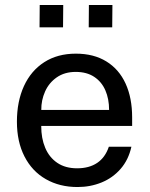

<svg xmlns="http://www.w3.org/2000/svg" viewBox="-20 -743 603 773"><path d="M290.4 -65.4Q338.9 -65.4 371.3 -87.2Q403.6 -108.9 418.2 -152.2H509Q497.4 -99.6 465.6 -63.1Q433.8 -26.6 388.7 -8.3Q343.7 10 292.2 10Q219.9 10 164.6 -21.7Q109.2 -53.3 78.7 -112.8Q48.1 -172.3 48.1 -253.2Q48.1 -334.5 76.4 -396.5Q104.8 -458.4 158.2 -492.7Q211.6 -527 285.5 -527Q357.5 -527 408.3 -495.6Q459.2 -464.2 485.6 -406.6Q512 -348.9 512 -270.2V-235.9H146Q145.8 -186.5 162 -148Q178.1 -109.5 210.6 -87.4Q243.1 -65.4 290.4 -65.4ZM419.2 -300.5Q419.2 -344.9 404.2 -379.3Q389.2 -413.8 359.1 -433.7Q329 -453.5 284.9 -453.5Q240.1 -453.5 208.6 -431.6Q177.2 -409.8 161.6 -374.8Q145.9 -339.8 146.2 -300.5ZM337.9 -723H432.6L431.8 -633H337.2ZM139.9 -723H234.6L233.8 -633H139.2Z"/></svg>

Font: Public Sans VF
Style: Regular
Weight: 400
Designer: Pablo Impallari, Rodrigo Fuenzalida (Modified by Dan O. Williams and USWDS)
Version: Version 1.003